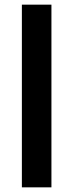

<svg xmlns="http://www.w3.org/2000/svg" viewBox="-20 -805 316 825"><path d="M74 -785H201V0H74Z"/></svg>

Font: Reem Kufi Fun SemiBold
Style: Regular
Weight: 600
Designer: Khaled Hosny
Version: Version 1.005